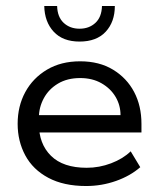

<svg xmlns="http://www.w3.org/2000/svg" viewBox="-20 -612 532 642"><path d="M268 10Q193 10 141.5 -17.5Q90 -45 64.5 -92.5Q39 -140 39 -198Q39 -257 64.5 -304Q90 -351 137 -379Q184 -407 248 -407Q312 -407 358 -379Q404 -351 428.5 -304.5Q453 -258 453 -198V-169H83V-227H383Q383 -260 366.5 -288Q350 -316 319.5 -333.5Q289 -351 248 -351Q205 -351 174 -332.5Q143 -314 126.5 -283.5Q110 -253 110 -218V-198Q110 -131 150.5 -91Q191 -51 270 -51Q312 -51 351.5 -66Q391 -81 417 -106L449 -53Q416 -24 368 -7Q320 10 268 10ZM246 -473Q190 -473 159.5 -506Q129 -539 128 -592H171Q172 -555 193 -535.5Q214 -516 246 -516Q278 -516 299 -535.5Q320 -555 321 -592H364Q364 -539 333.5 -506Q303 -473 246 -473Z"/></svg>

Font: Rokkitt SemiBold
Style: Regular
Weight: 400
Version: Version 3.103